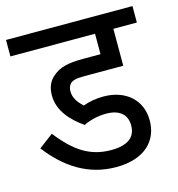

<svg xmlns="http://www.w3.org/2000/svg" viewBox="-96 -706 730 789"><g transform="rotate(-15 269.0 -311.0)"><path d="M318 -223C376 -223 406 -196 406 -150C406 -99 371 -73 301 -73C212 -73 150 -114 82 -201L21 -155C93 -61 184 0 303 0C425 0 485 -64 485 -150C485 -238 420 -294 326 -294C297 -294 265 -289 239 -279C219 -298 201 -319 201 -350C201 -362 205 -374 213 -382C224 -391 237 -395 273 -395H438V-552H538V-622H0V-552H360V-465H285C219 -465 185 -455 158 -432C136 -415 123 -389 123 -353C123 -287 169 -238 222 -201C251 -215 285 -223 318 -223Z"/></g></svg>

Font: Noto Sans Devanagari UI SemiCondensed
Style: Regular
Weight: 400
Width: 4
Designer: Jelle Bosma - Monotype Design Team
Foundry: Monotype Imaging Inc.
Version: Version 2.004